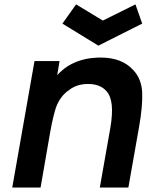

<svg xmlns="http://www.w3.org/2000/svg" viewBox="-20 -834 692 854"><path d="M417.5 -631 257.5 -729 318.5 -814.5 437.5 -742.5 582.5 -814.5 612.5 -729ZM599 -272 551 0H424L471 -266.5Q491.5 -387 454 -428Q426 -460.5 372 -460.5Q322.5 -460.5 288.5 -434.5Q247.5 -407 229 -356Q223.5 -340 216.8 -312.2Q210 -284.5 203 -245L160.5 0H34.5L133.5 -562.5H245L234.5 -500L248 -513.5Q279.5 -543.5 320.2 -559.2Q361 -575 403 -577Q407 -577.5 413.2 -577.8Q419.5 -578 428 -578Q523.5 -578 574 -521Q610 -482 612.5 -421Q614.5 -360.5 599 -272Z"/></svg>

Font: Russisch Sans
Style: Bold Italic
Weight: 700
Italic angle: -10°
Designer: Michael Sharanda (font) & Cristiano Sobral (main changes)
Foundry: Michael Sharanda
Version: Version 2.00;September 8, 2020;FontCreator 13.0.0.2681 64-bi